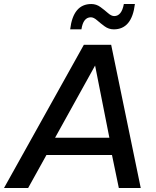

<svg xmlns="http://www.w3.org/2000/svg" viewBox="-55 -935 775 955"><path d="M645 0H536L502 -164H176L85 0H-35L362 -712H498ZM489 -250 418 -609 219 -250ZM511 -789Q486 -789 465.5 -804Q445 -819 428 -834Q411 -849 397 -849Q359 -849 350 -789H294Q309 -915 399 -915Q424 -915 444.5 -900Q465 -885 482 -870Q499 -855 513 -855Q550 -855 561 -915H616Q601 -789 511 -789Z"/></svg>

Font: Creato Display Medium
Style: Italic
Weight: 500
Italic angle: -10°
Version: Version 1.000